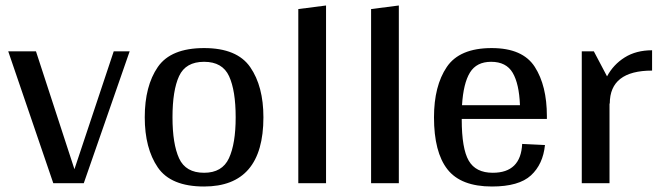

<svg xmlns="http://www.w3.org/2000/svg" viewBox="-20 -667 2396 699"><path d="M452 -480 285 0H174L10 -480H111L251 -51L394 -480Z M507 -240Q507 -354 554.5 -423Q602 -492 723 -492Q843 -492 891 -422.5Q939 -353 939 -240Q939 12 723 12Q602 12 554.5 -57.5Q507 -127 507 -240ZM838 -240Q838 -337 814 -389.5Q790 -442 723 -442Q656 -442 632 -390Q608 -338 608 -240Q608 -143 632 -90.5Q656 -38 723 -38Q789 -38 813.5 -91Q838 -144 838 -240Z M1167 0H1066V-634L1167 -647Z M1432 0H1331V-634L1432 -647Z M1661 -234V-232Q1661 -126 1686.5 -82Q1712 -38 1774 -38Q1876 -38 1881 -143L1964 -139Q1957 -69 1913 -28.5Q1869 12 1771 12Q1658 12 1609 -50.5Q1560 -113 1560 -240Q1560 -354 1606.5 -423Q1653 -492 1770 -492Q1883 -492 1927 -423.5Q1971 -355 1971 -244V-234ZM1662 -284H1873Q1870 -362 1846.5 -402Q1823 -442 1768 -442Q1715 -442 1691 -403Q1667 -364 1662 -284Z M2354 -484V-410Q2200 -410 2200 -290H2199V0H2098V-480H2142L2190 -389Q2213 -432 2254.5 -458Q2296 -484 2354 -484Z"/></svg>

Font: Arya
Style: Regular
Weight: 400
Designer: Eduardo Rodriguez Tunni, Modular Infotech
Foundry: Eduardo Rodriguez Tunni, Modular Infotech
Version: Version 1.002